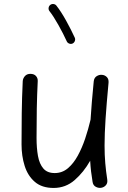

<svg xmlns="http://www.w3.org/2000/svg" viewBox="-20 -888 629 944"><path d="M513.7 -481.4Q503.9 -377 499 -303.2Q494.1 -229.5 494.1 -172.9Q494.1 -125.5 497.6 -85.7Q501 -45.9 507.3 -5.4Q509.8 11.2 501.5 21.5Q493.2 31.7 480.5 34.7Q466.3 38.1 451.9 31Q437.5 23.9 435.1 5.9Q430.7 -20 427.7 -45.4Q424.8 -70.8 423.3 -97.7Q391.6 -41.5 347.2 -2.7Q302.7 36.1 243.7 36.1Q186 36.1 151.4 6.3Q116.7 -23.4 101.3 -72.3Q85.9 -121.1 85.9 -178.2Q85.9 -254.4 86.9 -331.1Q87.9 -407.7 91.8 -489.3Q92.8 -502.9 102.5 -513.9Q112.3 -524.9 129.4 -524.9Q147.5 -524.9 157 -514.2Q166.5 -503.4 165.5 -488.8Q162.1 -419.4 160.9 -355.2Q159.7 -291 159.7 -209.5Q159.7 -160.2 166.7 -121.1Q173.8 -82 193.1 -59.6Q212.4 -37.1 249 -37.1Q285.6 -37.1 313.5 -60.5Q341.3 -84 362.3 -122.3Q383.3 -160.6 398.7 -206.5Q414.1 -252.4 424.8 -297.9Q425.3 -299.3 425.3 -300.3Q427.7 -340.3 431.6 -387Q435.5 -433.6 440.9 -488.3Q442.9 -505.9 455.6 -513.7Q468.3 -521.5 481.9 -520Q495.1 -519 505.1 -509.3Q515.1 -499.5 513.7 -481.4ZM227.1 -863.8Q233.9 -869.1 242.9 -868.2Q252 -867.2 257.3 -860.4Q280.8 -830.6 305.4 -785.9Q330.1 -741.2 347.7 -702.6Q351.1 -694.8 347.9 -686.3Q344.7 -677.7 336.4 -673.8Q328.6 -670.4 320.1 -673.8Q311.5 -677.2 308.1 -685.1Q291.5 -721.7 267.3 -764.9Q243.2 -808.1 223.1 -833.5Q217.8 -840.3 219 -849.4Q220.2 -858.4 227.1 -863.8Z"/></svg>

Font: Mikhak Regular
Style: Regular
Weight: 400
Designer: Amin Abedi
Version: Version 3.3